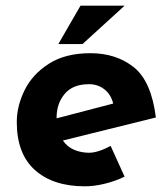

<svg xmlns="http://www.w3.org/2000/svg" viewBox="-20 -644 568 675"><path d="M369 -131 418 -23Q385 -7 348 2Q311 11 278 11Q167 11 103 -46Q39 -103 39 -215Q39 -271 66.5 -327Q94 -383 152 -420Q210 -457 298 -457Q388 -457 450 -408Q512 -359 528 -231L201 -150Q217 -127 241.5 -117Q266 -107 293 -107Q324 -107 369 -131ZM179 -231V-228L378 -280Q370 -312 347 -330Q324 -348 293 -348Q236 -348 207.5 -314Q179 -280 179 -231ZM270 -489H185L263 -624H418Z"/></svg>

Font: Josefin Sans
Style: Bold Italic
Weight: 700
Italic angle: -7°
Designer: Santiago Orozco
Foundry: Typemade
Version: Version 2.000